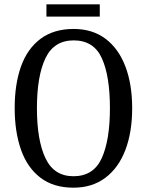

<svg xmlns="http://www.w3.org/2000/svg" viewBox="-20 -859 681 889"><path d="M320 10Q228 10 167.5 -36Q107 -82 77.5 -165Q48 -248 48 -359Q48 -470 77.5 -552Q107 -634 168 -679.5Q229 -725 321 -725Q408 -725 468.5 -679.5Q529 -634 560.5 -551.5Q592 -469 592 -358Q592 -247 560.5 -164.5Q529 -82 468 -36Q407 10 320 10ZM320 -43Q413 -43 451 -126.5Q489 -210 489 -358Q489 -507 451.5 -589.5Q414 -672 321 -672Q230 -672 190.5 -589.5Q151 -507 151 -358Q151 -210 190.5 -126.5Q230 -43 320 -43ZM195 -782V-839H442V-782Z"/></svg>

Font: Noto Serif Georgian Condensed
Style: Regular
Weight: 400
Width: 3
Designer: Monotype Design Team, Akaki Razmadze
Foundry: Google LLC
Version: Version 2.003; ttfautohint (v1.8.4.7-5d5b)